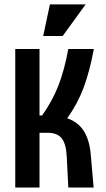

<svg xmlns="http://www.w3.org/2000/svg" viewBox="-20 -846 478 866"><path d="M389.6 -145.5 402.3 0H288.1L281.2 -137.7Q278.3 -197.3 258.3 -222.2Q238.3 -247.1 194.3 -247.1H158.2V0H48.8V-625H158.2V-325.2H169.9Q215.8 -389.6 243.2 -459.5Q270.5 -529.3 288.1 -625H403.3Q384.8 -525.4 357.9 -452.6Q331.1 -379.9 283.2 -312.5Q334 -294.9 359.4 -252.9Q384.8 -210.9 389.6 -145.5ZM366.2 -826.2 262.7 -683.6H174.8L205.1 -826.2Z"/></svg>

Font: Sudo
Style: Bold
Weight: 700
Monospace: yes
Designer: Jens Kutilek
Foundry: Jens Kutilek
Version: Version 0.040